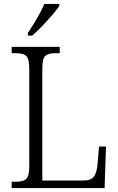

<svg xmlns="http://www.w3.org/2000/svg" viewBox="-20 -951 597 971"><path d="M39 0V-32H63Q96 -32 112 -45.5Q128 -59 128 -110V-603Q128 -655 112 -668.5Q96 -682 62 -682H39V-714H282V-682H259Q225 -682 209.5 -668.5Q194 -655 194 -605V-38H402Q442 -38 456 -59.5Q470 -81 473 -119L481 -210H516L509 0ZM121 -784Q143 -817 166.5 -857Q190 -897 204 -931H280V-921Q269 -904 245 -876Q221 -848 193.5 -819.5Q166 -791 143 -771H121Z"/></svg>

Font: Noto Serif Hebrew SemiCondensed Light
Style: Regular
Weight: 300
Width: 4
Designer: Monotype Design Team
Foundry: Monotype Imaging Inc.
Version: Version 2.004; ttfautohint (v1.8.4.7-5d5b)